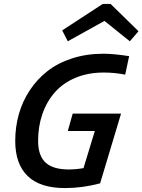

<svg xmlns="http://www.w3.org/2000/svg" viewBox="-20 -937 721 972"><path d="M294.9 -783.2 500 -917H540L681.2 -778.8L637.2 -728L508.8 -831.1L323.2 -728ZM613.8 -559.1Q560.1 -569.8 504.9 -569.8Q425.8 -569.8 362.3 -543.2Q298.8 -516.6 257.6 -469.5Q216.3 -422.4 194.6 -359.6Q172.9 -296.9 172.9 -223.1Q172.9 -149.9 210.2 -114.5Q247.6 -79.1 328.1 -79.1Q363.8 -79.1 402.8 -85.9L460 -273.9H323.2L348.1 -361.8H592.8L486.8 -8.8Q397 15.1 309.1 15.1Q182.6 15.1 119.9 -45.9Q57.1 -106.9 57.1 -223.1Q57.1 -293.9 75.4 -359.1Q93.8 -424.3 130.9 -480.2Q168 -536.1 220.5 -577.1Q272.9 -618.2 345.5 -641.6Q418 -665 502.9 -665Q554.7 -665 633.8 -652.8Z"/></svg>

Font: IntelOne Mono Medium
Style: Italic
Weight: 500
Italic angle: -16°
Designer: Fred Shallcrass
Foundry: Frere-Jones Type LLC
Version: Version 1.200;hotconv 1.1.0;makeotfexe 2.6.0;FJTRelease1.2